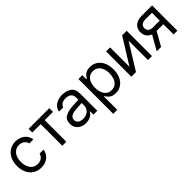

<svg xmlns="http://www.w3.org/2000/svg" viewBox="182 -1592 2847 2847"><g transform="rotate(-45 1605.0 -169.0)"><path d="M42 -262.7Q42 -342.8 72 -405Q102.1 -467.3 156.5 -502.2Q210.9 -537.1 282.2 -537.1Q338.4 -537.1 383.8 -516.4Q429.2 -495.6 457.8 -457.8Q486.3 -419.9 493.2 -370.1H409.2Q403.3 -395.5 386.7 -416.5Q370.1 -437.5 344 -450.2Q317.9 -462.9 284.2 -462.9Q237.3 -462.9 201.4 -438.5Q165.5 -414.1 145.8 -369.4Q126 -324.7 126 -265.6Q126 -204.6 145.3 -159.2Q164.6 -113.8 200.4 -89.1Q236.3 -64.5 284.2 -64.5Q331.5 -64.5 365 -88.6Q398.4 -112.8 409.2 -156.2H493.2Q486.3 -108.4 459 -70.6Q431.6 -32.7 386.7 -11Q341.8 10.7 284.2 10.7Q210.4 10.7 155.5 -24.2Q100.6 -59.1 71.3 -121.1Q42 -183.1 42 -262.7Z M554.2 -530.3H987.8V-453.1H814V0H730V-453.1H554.2Z M1237.8 -306.6Q1271 -309.1 1312.3 -311.3Q1353.5 -313.5 1381.3 -314.5V-357.4Q1381.3 -408.7 1350.8 -436.3Q1320.3 -463.9 1261.2 -463.9Q1212.9 -463.9 1182.1 -444.1Q1151.4 -424.3 1142.1 -392.6H1054.2Q1059.6 -435.1 1087.4 -467.8Q1115.2 -500.5 1161.4 -518.8Q1207.5 -537.1 1265.1 -537.1Q1341.3 -537.1 1402.8 -498.3Q1464.4 -459.5 1464.4 -349.6V0H1381.3V-72.3H1377.4Q1367.7 -51.8 1347.4 -32.5Q1327.1 -13.2 1294.7 -0.2Q1262.2 12.7 1219.2 12.7Q1168.5 12.7 1127.4 -6.8Q1086.4 -26.4 1062.5 -63.2Q1038.6 -100.1 1038.6 -150.4Q1038.6 -232.9 1095 -266.6Q1151.4 -300.3 1237.8 -306.6ZM1233.9 -62.5Q1279.3 -62.5 1312.7 -80.6Q1346.2 -98.6 1363.8 -128.4Q1381.3 -158.2 1381.3 -192.4V-245.6L1247.6 -236.3Q1188 -232.4 1155.3 -210.4Q1122.6 -188.5 1122.6 -146.5Q1122.6 -106 1153.1 -84.2Q1183.6 -62.5 1233.9 -62.5Z M1599.1 -530.3H1680.2V-446.3H1689.9Q1705.6 -471.7 1720.2 -489Q1734.9 -506.3 1765.6 -521.7Q1796.4 -537.1 1843.3 -537.1Q1909.7 -537.1 1960.7 -503.7Q2011.7 -470.2 2040.3 -408.2Q2068.8 -346.2 2068.8 -263.7Q2068.8 -181.2 2040.3 -118.9Q2011.7 -56.6 1960.7 -22.9Q1909.7 10.7 1844.2 10.7Q1797.9 10.7 1766.8 -4.6Q1735.8 -20 1720.2 -38.3Q1704.6 -56.6 1689.9 -81.1H1683.1V199.2H1599.1ZM1832.5 -64.5Q1881.3 -64.5 1915.8 -90.6Q1950.2 -116.7 1967.5 -162.4Q1984.9 -208 1984.9 -265.6Q1984.9 -321.8 1967.5 -366.2Q1950.2 -410.6 1916 -436.3Q1881.8 -461.9 1832.5 -461.9Q1783.7 -461.9 1749.8 -437.5Q1715.8 -413.1 1698.5 -368.9Q1681.2 -324.7 1681.2 -265.6Q1681.2 -205.6 1698.7 -160.2Q1716.3 -114.7 1750.5 -89.6Q1784.7 -64.5 1832.5 -64.5Z M2515.1 -530.3H2610.8V0H2526.9V-407.2L2274.9 0H2178.2V-530.3H2262.2V-123Z M3064 -214.8H2923.3L2801.3 0H2710.4L2839.4 -226.6Q2791 -242.7 2764.9 -280.3Q2738.8 -317.9 2738.8 -372.1Q2738.8 -420.9 2761 -456.5Q2783.2 -492.2 2825.2 -511.2Q2867.2 -530.3 2924.3 -530.3H3143.1V0H3064ZM2915.5 -291H3064V-454.1H2924.3Q2877 -454.1 2849.9 -432.1Q2822.8 -410.2 2822.8 -372.1Q2822.8 -334.5 2847.4 -312.7Q2872.1 -291 2915.5 -291Z"/></g></svg>

Font: Pretendard JP
Style: Regular
Weight: 400
Designer: Base glyphs from Inter by Rasmus Andersson; Hangeul glyphs from Noto Sans CJK(Source Han Sans) by Jang Soo-young and Kan
Foundry: Kil Hyung-jin
Version: Version 1.309